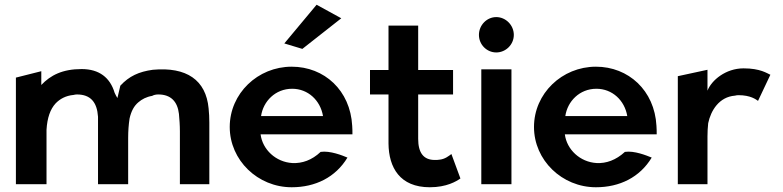

<svg xmlns="http://www.w3.org/2000/svg" viewBox="-20 -776 3301 809"><path d="M154 -418V-476L47 -449V0H176V-229C179 -280 192 -316 214 -340C232 -359 257 -373 290 -376C294 -377 299 -378 304 -378C362 -378 389 -345 393 -284V0H520V-195C520 -224 522 -251 526 -277C533 -308 545 -330 563 -345C578 -358 597 -368 621 -372C628 -376 637 -378 647 -378C700 -378 728 -348 734 -296C736 -274 738 -249 738 -222V0H862V-260C862 -281 861 -300 859 -319C848 -439 766 -495 624 -482C565 -474 524 -455 487 -415C483 -399 479 -382 475 -364H474C470 -371 466 -378 463 -385C444 -449 398 -485 324 -485C243 -485 193 -459 154 -418Z M1178 -593 1254 -570 1418 -699 1314 -756ZM1078 -210H1465C1465 -222 1465 -234 1464 -246C1456 -395 1347 -495 1209 -495C1066 -495 948 -382 948 -241C948 -101 1066 13 1209 13C1309 13 1394 -29 1444 -112C1423 -121 1370 -142 1331 -136C1294 -101 1253 -87 1212 -89C1142 -93 1086 -146 1078 -210ZM1341 -287H1080C1089 -349 1140 -402 1211 -402C1278 -402 1330 -353 1341 -287Z M1920 -24 1882 -127C1871 -119 1855 -105 1830 -103C1825 -102 1819 -102 1812 -102C1764 -102 1742 -133 1742 -191V-378H1889V-481H1742V-668H1617V-481H1539V-378H1617V-171C1618 -70 1665 13 1791 13C1862 13 1903 -12 1920 -24Z M1998 -629C1998 -588 2031 -555 2071 -555C2111 -555 2145 -588 2145 -629C2145 -670 2111 -704 2071 -704C2031 -704 1998 -670 1998 -629ZM2135 0V-484H2008V0Z M2360 -210H2747C2747 -222 2747 -234 2746 -246C2738 -395 2628 -495 2491 -495C2348 -495 2230 -382 2230 -241C2230 -101 2348 13 2491 13C2591 13 2676 -29 2726 -112C2704 -121 2652 -142 2613 -136C2575 -101 2534 -87 2494 -89C2424 -93 2368 -146 2360 -210ZM2623 -287H2362C2371 -349 2422 -402 2493 -402C2560 -402 2612 -353 2623 -287Z M3226 -461C3212 -467 3184 -488 3113 -488C3038 -488 2978 -438 2961 -394V-482L2836 -455V0H2961V-201C2961 -220 2962 -239 2964 -257C2975 -310 3010 -368 3077 -373C3081 -374 3086 -375 3091 -375C3143 -375 3165 -357 3174 -351Z"/></svg>

Font: Bluebird
Style: Regular
Weight: 400
Designer: Jasper
Foundry: Cannot Into Space Fonts
Version: Version 0.98